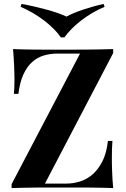

<svg xmlns="http://www.w3.org/2000/svg" viewBox="-20 -958 642 978"><path d="M512.7 -923.3Q480 -909.7 450 -891.8Q419.9 -874 393.6 -853.8Q367.2 -833.5 345.5 -811.5Q323.7 -789.6 308.1 -767.6H290Q274.9 -789.6 253.2 -811.3Q231.4 -833 205.1 -853.3Q178.7 -873.5 148.2 -891.4Q117.7 -909.2 85 -923.3L89.8 -938Q122.6 -932.1 155.5 -924.6Q188.5 -917 218.5 -908.7Q248.5 -900.4 274.4 -891.4Q300.3 -882.3 318.8 -873.5Q334.5 -882.3 356 -891.4Q377.4 -900.4 402.3 -908.7Q427.2 -917 454.1 -924.6Q481 -932.1 507.8 -938ZM209 -22.9H318.8Q353 -22.9 387.7 -33.7Q422.4 -44.4 451.7 -69.8Q481 -95.2 502 -137Q522.9 -178.7 529.8 -240.2H552.7Q551.3 -223.1 550.5 -200.7Q549.8 -178.2 549.8 -151.9Q549.8 -140.6 550 -124Q550.3 -107.4 551 -87.4Q551.8 -67.4 553 -44.9Q554.2 -22.5 556.6 0Q528.8 -1 496.6 -1.7Q464.4 -2.4 431.4 -2.7Q398.4 -2.9 366.7 -2.9Q335 -2.9 307.6 -2.9Q275.4 -2.9 241 -2.9Q206.5 -2.9 172.1 -2.7Q137.7 -2.4 104 -1.7Q70.3 -1 39.1 0V-20L387.7 -685.1H273.4Q236.3 -685.1 203.1 -675.3Q169.9 -665.5 143.6 -641.8Q117.2 -618.2 99.1 -578.6Q81.1 -539.1 73.7 -480H50.8Q52.2 -494.1 53 -513.9Q53.7 -533.7 53.7 -556.2Q53.7 -567.4 53.2 -584Q52.7 -600.6 52 -620.6Q51.3 -640.6 49.8 -662.8Q48.3 -685.1 46.4 -708Q71.3 -707 100.3 -706.3Q129.4 -705.6 159.2 -705.3Q189 -705.1 217.8 -705.1Q246.6 -705.1 271.5 -705.1Q305.2 -705.1 341.8 -705.1Q378.4 -705.1 415.3 -705.3Q452.1 -705.6 488 -706.3Q523.9 -707 556.6 -708V-688Z"/></svg>

Font: SVN-Playfair Display
Style: Bold
Weight: 700
Designer: Claus Eggers Sørensen
Foundry: Claus Eggers Sørensen
Version: Version 1.004;PS 001.004;hotconv 1.0.70;makeotf.lib2.5.58329